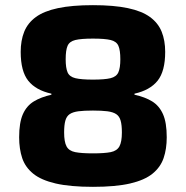

<svg xmlns="http://www.w3.org/2000/svg" viewBox="-20 -716 721 744"><path d="M340.1 8Q252 8 195.7 -5Q139.5 -18 108.7 -43Q77.9 -68 66 -103.5Q54.2 -139 54.2 -184Q54.2 -241.1 68.7 -273.6Q83.2 -306.1 111.2 -323.1Q139.2 -340 179.2 -349V-353Q118.6 -366.4 89.4 -403.2Q60.2 -440 60.2 -515Q60.2 -559 73.8 -593Q87.5 -627 119 -650Q150.5 -673 204.7 -684.5Q259 -696 340.1 -696Q421.3 -696 475.5 -684.5Q529.8 -673 561.3 -650Q592.8 -627 606.5 -593Q620.1 -559 620.1 -515Q620.1 -440 590.7 -403.2Q561.2 -366.4 501.1 -353V-349Q542.1 -340 569.6 -323.1Q597.1 -306.1 611.6 -273.6Q626.1 -241.1 626.1 -184Q626.1 -139 614 -103.5Q601.8 -68 571 -43Q540.2 -18 484.3 -5Q428.3 8 340.1 8ZM340.1 -121.7Q385 -121.7 409.1 -126.5Q433.2 -131.4 442.8 -148.9Q452.3 -166.3 452.3 -202.8Q452.3 -231.5 447.5 -248.4Q442.8 -265.4 430.4 -273.7Q418.1 -281.9 396.1 -284.8Q374.2 -287.6 340.1 -287.6Q305.5 -287.6 283.8 -284.8Q262.1 -281.9 250 -273.7Q237.9 -265.4 233.2 -248.4Q228.5 -231.5 228.5 -202.8Q228.5 -166.3 237.8 -148.9Q247 -131.4 271.4 -126.5Q295.7 -121.7 340.1 -121.7ZM340.1 -407.5Q385.5 -407.5 408.2 -413Q430.8 -418.5 438.5 -435.4Q446.3 -452.4 446.3 -486.2Q446.3 -521.5 438.8 -538.5Q431.4 -555.5 408.7 -561Q386.1 -566.4 340.1 -566.4Q294.6 -566.4 272 -561Q249.3 -555.5 241.9 -538.5Q234.5 -521.5 234.5 -486.2Q234.5 -452.4 242 -435.4Q249.5 -418.5 272.3 -413Q295.2 -407.5 340.1 -407.5Z"/></svg>

Font: Saira Thin
Style: Regular
Weight: 100
Designer: Hector Gatti with collaboration of the Omnibus-Type team
Foundry: Omnibus-Type
Version: Version 1.101